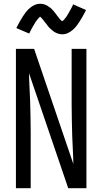

<svg xmlns="http://www.w3.org/2000/svg" viewBox="-20 -993 540 1013"><path d="M64 0V-735H160Q212 -583 263.5 -431.5Q315 -280 367 -128Q367 -138 366.5 -147Q366 -156 366 -165L361 -276Q360 -317 359 -358.5Q358 -400 358 -441V-735H436V0H340L133 -607Q133 -597 133.5 -588Q134 -579 134 -570L139 -459Q140 -418 141 -376.5Q142 -335 142 -294V0ZM308 -812Q303 -812 298 -813Q293 -814 288.5 -815Q284 -816 279.5 -818Q275 -820 270.5 -822.5Q266 -825 262.5 -827.5Q259 -830 255.5 -833Q252 -836 248 -839.5Q244 -843 240.5 -846.5Q237 -850 234 -854Q231 -858 228.5 -861.5Q226 -865 223 -868.5Q220 -872 216.5 -876.5Q213 -881 210 -885Q207 -889 204 -892.5Q201 -896 197.5 -899.5Q194 -903 192 -905Q189 -903 187 -901Q185 -899 181.5 -895Q178 -891 177 -889.5Q176 -888 174 -885.5Q172 -883 170.5 -881Q169 -879 167 -876Q165 -873 163.5 -870Q162 -867 160 -864Q158 -861 156 -857.5Q154 -854 152 -850.5Q150 -847 147.5 -842.5Q145 -838 143 -834Q141 -830 138.5 -825Q136 -820 134 -816L66 -845Q75 -863 83.5 -878Q92 -893 100 -905.5Q108 -918 116 -928.5Q124 -939 136 -949.5Q148 -960 162 -966.5Q176 -973 192 -973Q202 -973 211.5 -970.5Q221 -968 229.5 -963Q238 -958 245.5 -952Q253 -946 259.5 -938.5Q266 -931 271 -924.5Q276 -918 283 -908.5Q290 -899 295.5 -892.5Q301 -886 308 -881Q311 -883 313 -884.5Q315 -886 318.5 -890Q322 -894 323 -895.5Q324 -897 326 -899.5Q328 -902 329.5 -904Q331 -906 333 -909Q335 -912 336.5 -915Q338 -918 340 -921Q342 -924 344 -927.5Q346 -931 348 -935Q350 -939 352.5 -943Q355 -947 357 -951Q359 -955 361.5 -960Q364 -965 366 -970L434 -940Q425 -922 416.5 -907Q408 -892 400 -879.5Q392 -867 384 -856.5Q376 -846 364 -835.5Q352 -825 338 -818.5Q324 -812 308 -812Z"/></svg>

Font: Iosevka Algr
Style: Regular
Weight: 400
Monospace: yes
Designer: Belleve Invis
Foundry: Belleve Invis
Version: Version 26.0.2; ttfautohint (v1.8.3)